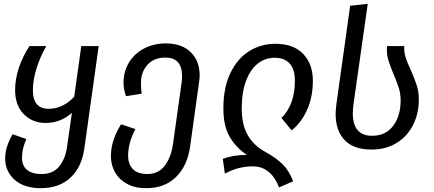

<svg xmlns="http://www.w3.org/2000/svg" viewBox="-20 -768 2272 1004"><path d="M496 -527 421 9Q407 106 348.5 161Q290 216 192 216Q106 216 56.5 172Q7 128 7 60Q7 1 46 -66L118 -41Q95 9 95 57Q95 98 121 120Q147 142 198 142Q257 142 289.5 102.5Q322 63 331 -3L356 -178Q297 -125 218 -125Q150 -125 104.5 -171Q59 -217 59 -297Q59 -355 79 -414.5Q99 -474 134 -527H222Q190 -471 171 -410.5Q152 -350 152 -296Q152 -199 235 -199Q308 -199 368 -262L405 -527Z M1024 -374Q1024 -356 1021 -338L974 -1Q960 99 900.5 157.5Q841 216 745 216Q685 216 643.5 193Q602 170 581 132Q560 94 560 48Q560 -34 613 -118L688 -93Q650 -21 650 46Q650 91 675 116.5Q700 142 751 142Q809 142 842 98Q875 54 885 -18L930 -338Q932 -350 932 -371Q932 -467 844 -467Q785 -467 751 -429Q717 -391 717 -333Q717 -302 721 -278L639 -265Q626 -301 626 -335Q626 -395 655 -442Q684 -489 734.5 -515Q785 -541 847 -541Q930 -541 977 -495.5Q1024 -450 1024 -374Z M1301 102Q1225 102 1156 140L1145 63Q1199 42 1271 42Q1216 6 1182 -51Q1148 -108 1148 -201Q1148 -311 1185.5 -387.5Q1223 -464 1284.5 -501.5Q1346 -539 1420 -539Q1515 -539 1565.5 -486Q1616 -433 1616 -346Q1616 -261 1586 -194Q1556 -127 1505 -86L1452 -151Q1522 -221 1522 -346Q1522 -406 1494.5 -436Q1467 -466 1417 -466Q1367 -466 1328 -435.5Q1289 -405 1266.5 -345Q1244 -285 1244 -200Q1244 -118 1274.5 -63Q1305 -8 1367 26Q1423 57 1457 90Q1491 123 1513 180L1439 212Q1421 162 1386.5 132Q1352 102 1301 102Z M1811 -738 1903 -748 1828 -220Q1825 -196 1825 -175Q1825 -58 1926 -58Q1997 -58 2036 -110Q2075 -162 2075 -243Q2075 -277 2066 -306Q2057 -335 2038 -380Q2021 -421 2012 -449.5Q2003 -478 2003 -509Q2003 -521 2004 -527H2094Q2092 -497 2100.5 -469.5Q2109 -442 2128 -402Q2149 -354 2159.5 -321Q2170 -288 2170 -246Q2170 -174 2140 -114.5Q2110 -55 2054 -20.5Q1998 14 1923 14Q1829 14 1782 -35.5Q1735 -85 1735 -173Q1735 -189 1739 -223Z"/></svg>

Font: FiraGO
Style: Italic
Weight: 400
Italic angle: -8°
Designer: bBox Type GmbH
Foundry: bBox Type GmbH
Version: Version 1.001